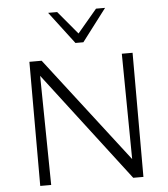

<svg xmlns="http://www.w3.org/2000/svg" viewBox="-60 -960 886 1014"><g transform="rotate(-5 383.5 -453.5)"><path d="M112 0V-658H161L170 0ZM633 0H605L134 -616L135 -658H177L631 -69ZM659 -658V0H609L602 -658ZM363 -736 374 -773 487 -907H535L405 -736ZM363 -736 233 -907H281L394 -772L405 -736Z"/></g></svg>

Font: Ysabeau Office Light
Style: Regular
Weight: 300
Designer: Christian Thalmann (Catharsis Fonts)
Version: Version 2.001;gftools[0.9.30]; featfreeze: tnum,lnum,ss02